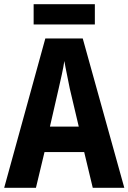

<svg xmlns="http://www.w3.org/2000/svg" viewBox="-20 -899 615 919"><path d="M434 -879H141V-782H434ZM424 0H575L376 -715H197L0 0H152L193 -171H383ZM314 -475 357 -293H219L261 -476C270 -515 283 -571 288 -607C294 -570 306 -518 314 -475Z"/></svg>

Font: Noto Sans Arabic UI Cn
Style: Bold
Weight: 700
Width: 3
Designer: Monotype Design Team, Nadine Chahine and Nizar Qandah
Foundry: Monotype Imaging Inc.
Version: Version 2.010